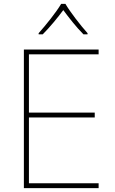

<svg xmlns="http://www.w3.org/2000/svg" viewBox="-20 -969 590 989"><path d="M317 -949H295C271 -908 216 -839 179 -798V-792H200C237 -829 278 -879 306 -917C334 -879 373 -829 410 -792H431V-798C394 -839 341 -908 317 -949ZM488 0V-25H129V-364H468V-389H129V-689H488V-714H103V0Z"/></svg>

Font: Noto Sans Georgian Thin
Style: Regular
Weight: 100
Designer: Monotype Design Team, Akaki Razmadze
Foundry: Google LLC
Version: Version 2.005